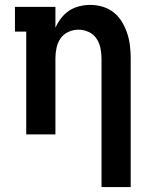

<svg xmlns="http://www.w3.org/2000/svg" viewBox="-20 -548 640 783"><path d="M394 215V-310Q394 -331 389.5 -352.5Q385 -374 373 -391.5Q361 -409 341 -418Q321 -427 300 -427Q279 -427 259 -418Q239 -409 227 -391.5Q215 -374 210.5 -352.5Q206 -331 206 -310V0H87V-419H41V-520H206V-435Q215 -455 229 -473.5Q243 -492 262 -504.5Q281 -517 303.5 -522.5Q326 -528 348 -528Q374 -528 399 -520.5Q424 -513 444 -497Q464 -481 477.5 -458.5Q491 -436 499 -411.5Q507 -387 510 -361.5Q513 -336 513 -310V215Z"/></svg>

Font: Iosevka Plex Etoile
Style: Bold
Weight: 700
Designer: Belleve Invis
Foundry: Belleve Invis
Version: Version 25.1.1; ttfautohint (v1.8.4)